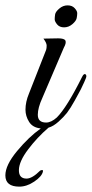

<svg xmlns="http://www.w3.org/2000/svg" viewBox="-76 -479 342 716"><path d="M96 -22Q115 -22 136 -41Q173 -78 230 -192Q237 -207 244 -201Q246 -199 246 -194.5Q246 -190 238 -172.5Q230 -155 225 -145Q220 -135 203 -104.5Q186 -74 174 -58.5Q162 -43 142.5 -25.5Q123 -8 105 -3Q63 33 29 78Q-5 123 -5.5 155Q-6 187 23 187Q44 187 74 157Q81 154 83 155.5Q85 157 84 161Q80 179 52 198Q24 217 -4 217Q-56 217 -56 175Q-56 137 -12.5 84.5Q31 32 76 0Q46 -3 32.5 -24.5Q19 -46 19 -70Q19 -99 32 -130L96 -293Q98 -299 98 -309Q98 -319 86 -335L141 -336Q164 -336 168 -327.5Q172 -319 162 -301L82 -114Q65 -77 65 -51Q65 -22 96 -22ZM194 -389Q180 -377 163 -377Q146 -377 137 -388Q128 -399 128 -407Q128 -415 129.5 -425Q131 -435 145 -447Q159 -459 176 -459Q193 -459 202.5 -448.5Q212 -438 212 -430Q212 -422 210 -411.5Q208 -401 194 -389Z"/></svg>

Font: Great Vibes
Style: Regular
Weight: 400
Designer: Robert E. Leuschke
Foundry: Robert E. Leuschke
Version: Version 1.001